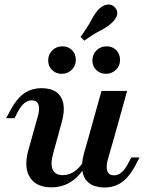

<svg xmlns="http://www.w3.org/2000/svg" viewBox="-20 -819 646 851"><path d="M234.7 -208.1 216.1 -141.1Q202.4 -92.7 213.3 -67.7Q224.2 -42.7 258.9 -42.7Q289.5 -42.7 315.7 -63.3Q341.9 -83.9 363.7 -126.6L371.8 -105.6Q341.9 -46.8 301.2 -17.7Q260.5 11.3 208.1 11.3Q140.3 11.3 112.5 -33.1Q84.7 -77.4 105.6 -153.2L121 -208.1ZM121 -208.1 147.6 -303.2Q157.3 -336.3 150.4 -355.2Q143.5 -374.2 121 -374.2Q103.2 -374.2 88.3 -362.1Q73.4 -350 59.7 -325L44.4 -295.2H7.3L27.4 -332.3Q44.4 -363.7 64.1 -385.1Q83.9 -406.5 108.9 -417.3Q133.9 -428.2 163.7 -428.2Q206.5 -428.2 230.6 -410.1Q254.8 -391.9 260.9 -358.5Q266.9 -325 254 -279L234.7 -208.1ZM371.8 -208.1 429.8 -416.1H543.5L485.5 -208.1ZM458.1 -112.9Q449.2 -79.8 455.6 -60.9Q462.1 -41.9 485.5 -41.9Q503.2 -41.9 518.1 -54.4Q533.1 -66.9 546 -91.1L562.1 -121H598.4L579 -83.9Q562.1 -52.4 542.3 -31Q522.6 -9.7 498 1.2Q473.4 12.1 441.9 12.1Q400 11.3 375.8 -6.9Q351.6 -25 345.6 -58.1Q339.5 -91.1 351.6 -137.1L371.8 -208.1H485.5ZM449.2 -491.9Q423.4 -491.9 406.5 -508.9Q389.5 -525.8 389.5 -550.8Q389.5 -577.4 407.7 -595.6Q425.8 -613.7 452.4 -613.7Q478.2 -613.7 495.2 -596.8Q512.1 -579.8 512.1 -554Q512.1 -527.4 494 -509.7Q475.8 -491.9 449.2 -491.9ZM253.2 -491.9Q227.4 -491.9 210.5 -508.9Q193.5 -525.8 193.5 -550.8Q193.5 -577.4 211.7 -595.6Q229.8 -613.7 256.5 -613.7Q282.3 -613.7 299.2 -596.8Q316.1 -579.8 316.1 -554Q316.1 -527.4 298 -509.7Q279.8 -491.9 253.2 -491.9ZM353.2 -638.7 337.1 -655.6Q367.7 -697.6 384.7 -729.8Q401.6 -762.1 419.4 -779.8Q437.1 -796.8 456.5 -798.8Q475.8 -800.8 489.5 -786.3Q502.4 -772.6 499.2 -755.2Q496 -737.9 477.4 -719.4Q458.9 -700.8 427.8 -685.1Q396.8 -669.4 353.2 -638.7Z"/></svg>

Font: Playfair 9pt
Style: Bold Italic
Weight: 700
Italic angle: -15.6°
Designer: Claus Eggers Sørensen
Foundry: Claus Eggers Sørensen
Version: Version 2.203